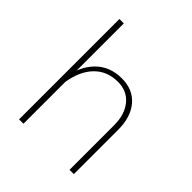

<svg xmlns="http://www.w3.org/2000/svg" viewBox="-190 -801 921 921"><g transform="rotate(45 271.0 -340.5)"><path d="M118.7 0V-680.7H88.9V0ZM460.4 -302.2Q460.4 -386.7 417.7 -437.3Q375 -487.8 298.8 -487.8Q217.3 -487.8 165.8 -435.5Q114.3 -383.3 98.6 -285.6L118.2 -281.2Q131.8 -368.2 178.2 -415.5Q224.6 -462.9 296.9 -462.9Q359.4 -462.9 395.3 -418.9Q431.2 -375 431.2 -303.2V0H460.4Z"/></g></svg>

Font: Estedad VF
Style: Regular
Weight: 100
Designer: Amin Abedi
Version: Version 7.3